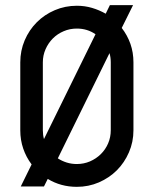

<svg xmlns="http://www.w3.org/2000/svg" viewBox="-20 -724 596 744"><path d="M495.6 -704.1 451.7 -615.7Q473.6 -587.4 485.4 -554Q497.1 -520.5 497.1 -482.4V-219.2Q497.1 -173.8 479.7 -133.8Q462.4 -93.8 432.9 -64.2Q403.3 -34.7 363.3 -17.3Q323.2 0 277.8 0Q215.3 0 165 -30.8L150.4 -1.5H60.5L102.5 -86.9Q81.5 -114.7 70.1 -147.9Q58.6 -181.2 58.6 -219.2V-482.4Q58.6 -527.8 75.7 -567.9Q92.8 -607.9 122.6 -637.7Q152.3 -667.5 192.4 -684.6Q232.4 -701.7 277.8 -701.7Q308.6 -701.7 336.7 -693.4Q364.7 -685.1 389.6 -670.9L405.8 -704.1ZM409.2 -482.4Q409.2 -502 404.3 -518.1L204.1 -110.4Q219.7 -100.1 238.5 -94.2Q257.3 -88.4 277.8 -88.4Q304.7 -88.4 328.6 -98.6Q352.5 -108.9 370.6 -126.7Q388.7 -144.5 398.9 -168.2Q409.2 -191.9 409.2 -219.2ZM146 -219.2Q146 -201.2 150.4 -185.1L350.1 -591.3Q318.4 -613.3 277.8 -613.3Q250.5 -613.3 226.6 -603Q202.6 -592.8 184.8 -575Q167 -557.1 156.5 -533.2Q146 -509.3 146 -482.4Z"/></svg>

Font: Aeronef
Style: Regular
Weight: 400
Designer: Peter Wiegel - CAT-Fonts Germany
Foundry: CAT-Fonts, Peter Wiegel
Version: Version 0.002